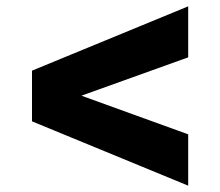

<svg xmlns="http://www.w3.org/2000/svg" viewBox="-20 -653 694 606"><path d="M574 -633 81 -430V-270L574 -67V-229L237 -351L574 -472Z"/></svg>

Font: Geom ExtraBold
Style: Bold
Weight: 800
Version: Version 1.102